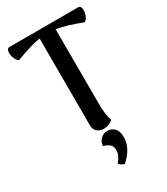

<svg xmlns="http://www.w3.org/2000/svg" viewBox="-229 -794 1001 1151"><g transform="rotate(-30 271.5 -218.5)"><path d="M530 -664Q530 -644 521 -624Q512 -604 499 -598Q447 -617 407 -629.5Q367 -642 327 -649L328 -131Q328 -53 344 -12Q316 13 280 13Q252 13 234.5 -3Q217 -19 217 -45L216 -649Q176 -642 135.5 -629.5Q95 -617 45 -598Q32 -604 23 -624Q14 -644 14 -664Q14 -678 19 -686.5Q24 -695 33 -695H511Q520 -695 525 -686.5Q530 -678 530 -664ZM246 236Q280 196 280 163Q280 132 264 119.5Q248 107 223 100Q223 74 242 54Q261 34 291 34Q319 34 338.5 54Q358 74 358 116Q358 191 283 258Q262 254 246 236Z"/></g></svg>

Font: Arima Madurai
Style: Bold
Weight: 700
Designer: Joana Correia and Natanael Gama
Foundry: NDISCOVER
Version: Version 1.019